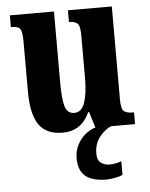

<svg xmlns="http://www.w3.org/2000/svg" viewBox="-54 -581 673 863"><g transform="rotate(-5 282.0 -149.5)"><path d="M214 10Q140 10 107 -38Q74 -86 74 -188V-413Q74 -456 65.5 -469.5Q57 -483 26 -483H23V-536H222V-215Q222 -142 232 -108Q242 -74 274 -74Q307 -74 321 -115.5Q335 -157 335 -227V-419Q335 -463 322.5 -473Q310 -483 288 -483H285V-536H483V-116Q483 -72 496.5 -62.5Q510 -53 533 -53H541V0H362L340 -72H336Q299 10 214 10ZM392 237Q329 237 297.5 211.5Q266 186 266 130Q266 98 279.5 71Q293 44 315 25.5Q337 7 361 0H433Q407 10 381.5 40.5Q356 71 356 118Q356 146 372 158.5Q388 171 412 171Q436 171 465 161V222Q452 229 428.5 233Q405 237 392 237Z"/></g></svg>

Font: Noto Serif ExtraCondensed ExtraBold
Style: Regular
Weight: 800
Width: 2
Designer: Monotype Design Team
Foundry: Monotype Imaging Inc.
Version: Version 2.013; ttfautohint (v1.8.4.7-5d5b)